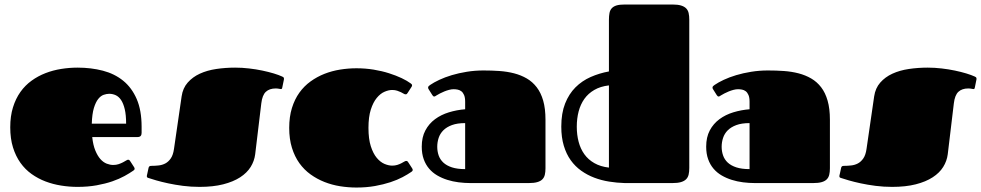

<svg xmlns="http://www.w3.org/2000/svg" viewBox="-20 -820 4394 860"><path d="M487.3 -81.1Q500.5 -81.1 511.2 -84.7Q522 -88.4 530.5 -92.8Q539.1 -97.2 544.7 -100.8Q550.3 -104.5 553.2 -104.5Q557.6 -104.5 559.3 -103Q561 -101.6 563.5 -97.7L580.6 -71.3Q583 -67.4 583 -64.5Q583 -61 581.1 -59.1Q579.1 -57.1 577.1 -55.7Q561 -44.4 537.6 -31.5Q514.2 -18.6 483.2 -7.8Q452.1 2.9 413.1 10Q374 17.1 327.1 17.1Q290.5 17.1 253.9 11.2Q217.3 5.4 183.8 -7.3Q150.4 -20 121.6 -40.5Q92.8 -61 71.5 -90.8Q50.3 -120.6 38.1 -159.9Q25.9 -199.2 25.9 -250Q25.9 -299.8 38.1 -339.1Q50.3 -378.4 71.5 -408.2Q92.8 -438 121.6 -458.7Q150.4 -479.5 183.8 -492.4Q217.3 -505.4 253.9 -511.2Q290.5 -517.1 327.1 -517.1Q388.2 -517.1 440.7 -503.4Q493.2 -489.7 531.7 -458.5Q570.3 -427.2 592.3 -376.5Q614.3 -325.7 614.3 -252V-224.6Q614.3 -215.8 609.9 -210.9Q605.5 -206.1 595.2 -206.1H393.1Q397 -169.9 407 -145.8Q417 -121.6 429.9 -107.2Q442.9 -92.8 458 -86.9Q473.1 -81.1 487.3 -81.1ZM544.9 -266.1Q544.9 -305.2 538.8 -330.8Q532.7 -356.4 522.5 -371.8Q512.2 -387.2 498.3 -393.6Q484.4 -399.9 469.2 -399.9Q458 -399.9 444.8 -395.5Q431.6 -391.1 420.2 -377Q408.7 -362.8 400.6 -336.4Q392.6 -310.1 391.1 -266.1Z M1033.2 -517.1Q1064.5 -517.1 1095.7 -513.4Q1127 -509.8 1155 -503.9Q1183.1 -498 1206.3 -491Q1229.5 -483.9 1244.1 -477.1Q1246.6 -476.1 1249.3 -474.1Q1252 -472.2 1252 -466.8Q1252 -465.3 1251.5 -462.9Q1251 -460.4 1250.5 -458L1244.6 -429.2Q1243.7 -423.3 1241.9 -422.1Q1240.2 -420.9 1238.8 -420.9Q1236.3 -420.9 1229.5 -422.4Q1222.7 -423.8 1214.8 -423.8Q1187 -423.8 1170.9 -408.9Q1154.8 -394 1150.4 -356.9L1123 -128.9Q1119.1 -98.6 1102.8 -72.3Q1086.4 -45.9 1055.7 -25.9Q1024.9 -5.9 979.7 5.6Q934.6 17.1 874 17.1Q835.9 17.1 799.8 12.5Q763.7 7.8 733.2 1.2Q702.6 -5.4 679.9 -12Q657.2 -18.6 646 -22.5Q642.1 -23.4 639.9 -25.1Q637.7 -26.9 637.7 -30.8Q637.7 -32.7 638.2 -35.2Q638.7 -37.6 639.6 -41L645.5 -68.4Q646.5 -72.3 648.9 -74.7Q651.4 -77.1 657.7 -77.1Q673.8 -77.1 690.2 -78.9Q706.5 -80.6 720.5 -87.9Q734.4 -95.2 744.9 -110.4Q755.4 -125.5 759.3 -152.8L793.5 -388.2Q798.8 -425.3 820.8 -450.2Q842.8 -475.1 875.2 -490Q907.7 -504.9 948.7 -511Q989.7 -517.1 1033.2 -517.1Z M1630.4 -247.1Q1630.4 -197.8 1640.9 -165Q1651.4 -132.3 1667.5 -113Q1683.6 -93.8 1702.1 -85.9Q1720.7 -78.1 1736.8 -78.1Q1749 -78.1 1759.3 -81.3Q1769.5 -84.5 1777.3 -88.6Q1785.2 -92.8 1790.5 -95.9Q1795.9 -99.1 1798.8 -99.1Q1803.2 -99.1 1804.9 -97.7Q1806.6 -96.2 1809.1 -92.3L1826.2 -65.9Q1828.6 -62 1828.6 -59.1Q1828.6 -55.7 1826.7 -53.7Q1824.7 -51.8 1822.8 -50.3Q1806.6 -39.1 1783.2 -26.6Q1759.8 -14.2 1728.8 -3.9Q1697.8 6.3 1659.7 13.2Q1621.6 20 1576.7 20Q1540 20 1503.4 14.2Q1466.8 8.3 1433.3 -4.9Q1399.9 -18.1 1371.1 -38.8Q1342.3 -59.6 1321 -89.1Q1299.8 -118.7 1287.6 -158Q1275.4 -197.3 1275.4 -247.1Q1275.4 -296.9 1287.6 -336.2Q1299.8 -375.5 1321 -405Q1342.3 -434.6 1371.1 -455.3Q1399.9 -476.1 1433.3 -489.3Q1466.8 -502.4 1503.4 -508.3Q1540 -514.2 1576.7 -514.2Q1616.7 -514.2 1653.8 -508.1Q1690.9 -502 1722.4 -491.9Q1753.9 -481.9 1779.1 -470Q1804.2 -458 1819.8 -446.3Q1821.8 -444.8 1823.7 -442.9Q1825.7 -440.9 1825.7 -437.5Q1825.7 -434.1 1823.2 -430.7L1806.2 -404.3Q1803.7 -400.4 1802 -398.9Q1800.3 -397.5 1795.9 -397.5Q1793 -397.5 1788.1 -400.4Q1783.2 -403.3 1775.9 -407Q1768.6 -410.6 1758.8 -413.8Q1749 -417 1736.8 -417Q1720.7 -417 1702.1 -408.9Q1683.6 -400.9 1667.5 -381.3Q1651.4 -361.8 1640.9 -329.1Q1630.4 -296.4 1630.4 -247.1Z M2087.4 0Q2061 0 2034.4 -3.4Q2007.8 -6.8 1983.6 -14.4Q1959.5 -22 1938.5 -34.2Q1917.5 -46.4 1902.1 -64.5Q1886.7 -82.5 1877.9 -106.9Q1869.1 -131.3 1869.1 -163.1Q1869.1 -205.6 1885.3 -235.8Q1901.4 -266.1 1928.5 -286.1Q1955.6 -306.2 1990.7 -316.9Q2025.9 -327.6 2063.5 -330.6V-364.3Q2063.5 -383.3 2058.6 -394.5Q2053.7 -405.8 2046.1 -411.4Q2038.6 -417 2029.5 -418.7Q2020.5 -420.4 2012.2 -420.4Q2002.4 -420.4 1991.5 -417.5Q1980.5 -414.6 1970.2 -410.4Q1960 -406.2 1950.7 -401.4Q1941.4 -396.5 1935.1 -392.6Q1932.1 -390.6 1929.7 -389.2Q1927.2 -387.7 1924.8 -387.7Q1920.4 -387.7 1916.5 -394L1899.9 -420.4Q1897.5 -423.8 1897.5 -427.7Q1897.5 -431.6 1900.6 -434.6Q1903.8 -437.5 1906.7 -439.5Q1922.9 -450.7 1947.8 -462.4Q1972.7 -474.1 2003.7 -483.4Q2034.7 -492.7 2070.8 -498.5Q2106.9 -504.4 2145.5 -504.4Q2182.1 -504.4 2217 -502Q2252 -499.5 2283 -491.5Q2314 -483.4 2339.6 -468.5Q2365.2 -453.6 2384 -429.2Q2402.8 -404.8 2413.1 -369.1Q2423.3 -333.5 2423.3 -283.7V-65.9Q2423.3 -49.8 2420.4 -37.4Q2417.5 -24.9 2409.2 -16.6Q2400.9 -8.3 2386.2 -4.2Q2371.6 0 2348.1 0ZM2063.5 -268.6Q2028.3 -268.6 2004.4 -259.8Q1980.5 -251 1965.8 -236.3Q1951.2 -221.7 1944.8 -202.4Q1938.5 -183.1 1938.5 -162.6Q1938.5 -142.1 1944.8 -123.8Q1951.2 -105.5 1965.8 -91.8Q1980.5 -78.1 2004.4 -70.3Q2028.3 -62.5 2063.5 -62.5Z M3067.4 -67.9Q3067.4 -50.8 3064.5 -38.1Q3061.5 -25.4 3053.2 -17.1Q3044.9 -8.8 3030.3 -4.4Q3015.6 0 2992.2 0H2778.8Q2743.2 -1 2708.3 -6.6Q2673.3 -12.2 2641.8 -24.2Q2610.4 -36.1 2583.3 -55.4Q2556.2 -74.7 2536.4 -102.3Q2516.6 -129.9 2505.4 -167.2Q2494.1 -204.6 2494.1 -252.9Q2494.1 -313 2511.2 -356.2Q2528.3 -399.4 2557.6 -428.7Q2586.9 -458 2625.7 -475.1Q2664.6 -492.2 2707.5 -500V-731.4Q2707.5 -748.5 2710 -761.5Q2712.4 -774.4 2720.2 -783Q2728 -791.5 2741.7 -795.7Q2755.4 -799.8 2778.3 -799.8H2992.2Q3015.6 -799.8 3030.3 -795.4Q3044.9 -791 3053.2 -782.7Q3061.5 -774.4 3064.5 -761.5Q3067.4 -748.5 3067.4 -731.9ZM2563.5 -252.4Q2563.5 -216.3 2571.8 -184.8Q2580.1 -153.3 2597.4 -129.2Q2614.7 -105 2642.1 -89.4Q2669.4 -73.7 2707.5 -69.3V-437.5Q2669.4 -433.1 2642.1 -417.2Q2614.7 -401.4 2597.4 -377Q2580.1 -352.5 2571.8 -320.8Q2563.5 -289.1 2563.5 -252.4Z M3361.3 0Q3335 0 3308.3 -3.4Q3281.7 -6.8 3257.6 -14.4Q3233.4 -22 3212.4 -34.2Q3191.4 -46.4 3176 -64.5Q3160.6 -82.5 3151.9 -106.9Q3143.1 -131.3 3143.1 -163.1Q3143.1 -205.6 3159.2 -235.8Q3175.3 -266.1 3202.4 -286.1Q3229.5 -306.2 3264.6 -316.9Q3299.8 -327.6 3337.4 -330.6V-364.3Q3337.4 -383.3 3332.5 -394.5Q3327.6 -405.8 3320.1 -411.4Q3312.5 -417 3303.5 -418.7Q3294.4 -420.4 3286.1 -420.4Q3276.4 -420.4 3265.4 -417.5Q3254.4 -414.6 3244.1 -410.4Q3233.9 -406.2 3224.6 -401.4Q3215.3 -396.5 3209 -392.6Q3206.1 -390.6 3203.6 -389.2Q3201.2 -387.7 3198.7 -387.7Q3194.3 -387.7 3190.4 -394L3173.8 -420.4Q3171.4 -423.8 3171.4 -427.7Q3171.4 -431.6 3174.6 -434.6Q3177.7 -437.5 3180.7 -439.5Q3196.8 -450.7 3221.7 -462.4Q3246.6 -474.1 3277.6 -483.4Q3308.6 -492.7 3344.7 -498.5Q3380.9 -504.4 3419.4 -504.4Q3456.1 -504.4 3491 -502Q3525.9 -499.5 3556.9 -491.5Q3587.9 -483.4 3613.5 -468.5Q3639.2 -453.6 3658 -429.2Q3676.8 -404.8 3687 -369.1Q3697.3 -333.5 3697.3 -283.7V-65.9Q3697.3 -49.8 3694.3 -37.4Q3691.4 -24.9 3683.1 -16.6Q3674.8 -8.3 3660.2 -4.2Q3645.5 0 3622.1 0ZM3337.4 -268.6Q3302.2 -268.6 3278.3 -259.8Q3254.4 -251 3239.7 -236.3Q3225.1 -221.7 3218.8 -202.4Q3212.4 -183.1 3212.4 -162.6Q3212.4 -142.1 3218.8 -123.8Q3225.1 -105.5 3239.7 -91.8Q3254.4 -78.1 3278.3 -70.3Q3302.2 -62.5 3337.4 -62.5Z M4135.3 -517.1Q4166.5 -517.1 4197.8 -513.4Q4229 -509.8 4257.1 -503.9Q4285.2 -498 4308.3 -491Q4331.5 -483.9 4346.2 -477.1Q4348.6 -476.1 4351.3 -474.1Q4354 -472.2 4354 -466.8Q4354 -465.3 4353.5 -462.9Q4353 -460.4 4352.5 -458L4346.7 -429.2Q4345.7 -423.3 4344 -422.1Q4342.3 -420.9 4340.8 -420.9Q4338.4 -420.9 4331.5 -422.4Q4324.7 -423.8 4316.9 -423.8Q4289.1 -423.8 4272.9 -408.9Q4256.8 -394 4252.4 -356.9L4225.1 -128.9Q4221.2 -98.6 4204.8 -72.3Q4188.5 -45.9 4157.7 -25.9Q4127 -5.9 4081.8 5.6Q4036.6 17.1 3976.1 17.1Q3938 17.1 3901.9 12.5Q3865.7 7.8 3835.2 1.2Q3804.7 -5.4 3782 -12Q3759.3 -18.6 3748 -22.5Q3744.1 -23.4 3741.9 -25.1Q3739.7 -26.9 3739.7 -30.8Q3739.7 -32.7 3740.2 -35.2Q3740.7 -37.6 3741.7 -41L3747.6 -68.4Q3748.5 -72.3 3751 -74.7Q3753.4 -77.1 3759.8 -77.1Q3775.9 -77.1 3792.2 -78.9Q3808.6 -80.6 3822.5 -87.9Q3836.4 -95.2 3846.9 -110.4Q3857.4 -125.5 3861.3 -152.8L3895.5 -388.2Q3900.9 -425.3 3922.9 -450.2Q3944.8 -475.1 3977.3 -490Q4009.8 -504.9 4050.8 -511Q4091.8 -517.1 4135.3 -517.1Z"/></svg>

Font: Fascinate Cyrillic
Style: Regular
Weight: 900
Designer: Denis Ignatov
Foundry: Astigmatic (AOETI)
Version: Version 1.00 November 30, 2018, initial release